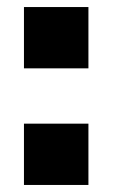

<svg xmlns="http://www.w3.org/2000/svg" viewBox="-20 -528 331 545"><path d="M231 -508H48V-334H231ZM231 -177H48V-3H231Z"/></svg>

Font: United Sans ExtraBold
Style: Regular
Weight: 800
Designer: Pablo Impallari, Rodrigo Fuenzalida (Modified by Dan O. Williams)
Version: Version 1.000;PS 001.000;hotconv 1.0.88;makeotf.lib2.5.64775